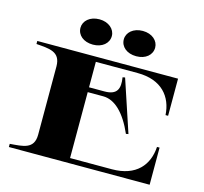

<svg xmlns="http://www.w3.org/2000/svg" viewBox="-128 -1080 1302 1224"><g transform="rotate(15 523.0 -468.0)"><path d="M704 -668C864 -668 938 -574 945 -455H962V-700H33V-680C118 -673 192 -673 193 -576V-124C193 -27 118 -28 33 -21V0H962V-245H945C938 -125 864 -33 704 -33H428V-468H530C607 -468 677 -400 732 -274L748 -277L634 -620L618 -617C630 -543 613 -500 530 -500H428V-668ZM381 -769C442 -769 484 -805 484 -853C484 -898 442 -936 381 -936C318 -936 277 -898 277 -853C277 -805 318 -769 381 -769ZM667 -769C729 -769 770 -805 770 -853C770 -898 729 -936 667 -936C604 -936 563 -898 563 -853C563 -805 604 -769 667 -769Z"/></g></svg>

Font: Sprat Extended
Style: Bold
Weight: 700
Width: 9
Designer: Ethan Nakache
Foundry: Collletttivo
Version: Version 2.000;Glyphs 3.2 (3217)